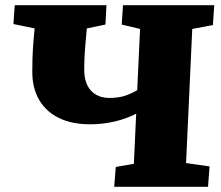

<svg xmlns="http://www.w3.org/2000/svg" viewBox="-20 -723 854 743"><path d="M507 -283Q468 -263 422.5 -252.5Q377 -242 329 -242Q258 -242 208 -266.5Q158 -291 131.5 -336.5Q105 -382 105 -444Q105 -499 107.5 -536.5Q110 -574 114 -613L32 -630L37 -703H392L388 -628L316 -613Q312 -572 309 -534Q306 -496 306 -457Q305 -403 331 -373.5Q357 -344 404 -344Q436 -344 460.5 -351.5Q485 -359 511 -374L522 -611L451 -628L456 -703H809L804 -626L724 -611L700 -92L791 -79L785 0H422L428 -77L498 -89Z"/></svg>

Font: Literata 18pt ExtraBold
Style: Italic
Weight: 800
Italic angle: -2°
Designer: Latin by Veronika Burian and Jose Scaglione. Greek by Irene Vlachou. Cyrillic by Vera Evstafieva
Foundry: TypeTogether
Version: Version 3.103;gftools[0.9.29]